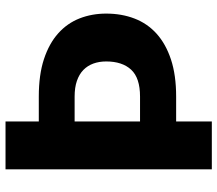

<svg xmlns="http://www.w3.org/2000/svg" viewBox="-65 -703 768 678"><g transform="rotate(-90 319.0 -364.0)"><path d="M229 -126V0H60V-728.5H229V-611H317Q394 -611 449.2 -592.8Q504.5 -574.5 540.2 -542.5Q576 -510.5 593 -467Q610 -423.5 610 -373Q610 -318.5 592.5 -273Q575 -227.5 539 -195Q503 -162.5 447.8 -144.2Q392.5 -126 317 -126ZM229 -253.5H317Q383 -253.5 412 -285Q441 -316.5 441 -373Q441 -398 433.5 -418.5Q426 -439 410.8 -453.8Q395.5 -468.5 372.2 -476.5Q349 -484.5 317 -484.5H229Z"/></g></svg>

Font: LatoHex
Style: Regular
Weight: 900
Designer: Lukasz Dziedzic
Foundry: tyPoland Lukasz Dziedzic
Version: Version 1.104; Western+Polish opensource